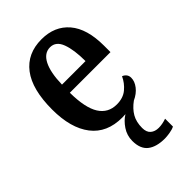

<svg xmlns="http://www.w3.org/2000/svg" viewBox="-233 -634 952 952"><g transform="rotate(-45 243.0 -157.5)"><path d="M336 233Q277 233 245 208Q213 183 213 127Q213 89 234 57.5Q255 26 283 9Q272 10 260 10Q153 10 97.5 -62Q42 -134 42 -264Q42 -405 96.5 -476.5Q151 -548 251 -548Q343 -548 395.5 -486.5Q448 -425 448 -306V-261H163Q164 -154 195.5 -104.5Q227 -55 287 -55Q332 -55 360.5 -79Q389 -103 404 -136Q415 -132 423 -122.5Q431 -113 431 -98Q431 -73 412 -48.5Q393 -24 360 -9Q327 15 310 44.5Q293 74 293 116Q293 146 309.5 160Q326 174 352 174Q377 174 406 164V219Q393 226 371.5 229.5Q350 233 336 233ZM329 -317Q329 -396 311.5 -443Q294 -490 253 -490Q212 -490 189 -445.5Q166 -401 164 -317Z"/></g></svg>

Font: Noto Serif Myanmar Cond SemBd
Style: Regular
Weight: 600
Width: 3
Designer: Ben Mitchell and the Monotype Design Team
Foundry: Monotype Imaging Inc.
Version: Version 2.106; ttfautohint (v1.8.4.7-5d5b)